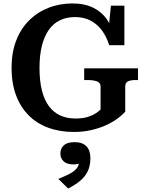

<svg xmlns="http://www.w3.org/2000/svg" viewBox="-20 -748 847 1113"><path d="M706 -246V-101Q691 -83 663 -62Q635 -41 596 -23Q557 -5 509.5 6Q462 17 409 17Q327 17 260 -7.5Q193 -32 145.5 -80Q98 -128 72.5 -197Q47 -266 47 -355Q47 -443 73.5 -512Q100 -581 148 -629Q196 -677 260.5 -702.5Q325 -728 400 -728Q471 -728 521 -703Q571 -678 601.5 -633Q632 -588 645 -526L607 -555L623 -715H701V-486H613Q598 -535 571 -571.5Q544 -608 505.5 -628.5Q467 -649 414 -649Q366 -649 327.5 -630.5Q289 -612 263 -575Q237 -538 223 -483Q209 -428 209 -355Q209 -279 223 -223.5Q237 -168 264 -132Q291 -96 329.5 -78.5Q368 -61 417 -61Q459 -61 488 -70Q517 -79 535.5 -91.5Q554 -104 563 -113V-246Q563 -269 541.5 -276.5Q520 -284 488 -284H468V-352H780V-284H766Q738 -284 722 -276.5Q706 -269 706 -246ZM375 345 318 289Q353 275 380 261.5Q407 248 423 230Q439 212 439 186L454 194Q444 200 431 202.5Q418 205 405 205Q368 205 349 187.5Q330 170 330 141Q330 113 350 94.5Q370 76 412 76Q458 76 481 100Q504 124 504 170Q504 214 488 246Q472 278 443 301.5Q414 325 375 345Z"/></svg>

Font: Roboto Serif 20pt SemiBold
Style: Regular
Weight: 600
Version: Version 1.008